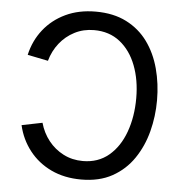

<svg xmlns="http://www.w3.org/2000/svg" viewBox="-52 -763 793 827"><g transform="rotate(5 344.5 -350.0)"><path d="M329 13Q256 13 199 -14Q142 -41 104.5 -89Q67 -137 53 -198L142 -216Q154 -173 180.5 -139.5Q207 -106 245 -86.5Q283 -67 329 -67Q395 -67 441 -105.5Q487 -144 511 -210Q535 -276 535 -357Q535 -435 511 -497.5Q487 -560 441 -596.5Q395 -633 329 -633Q283 -633 245 -613.5Q207 -594 180.5 -560.5Q154 -527 142 -484L53 -502Q67 -564 104.5 -611.5Q142 -659 199 -686Q256 -713 329 -713Q406 -713 462 -684.5Q518 -656 554 -606.5Q590 -557 607.5 -492Q625 -427 625 -355Q625 -286 608 -220.5Q591 -155 555 -102Q519 -49 463 -18Q407 13 329 13Z"/></g></svg>

Font: Inclusive Sans
Style: Regular
Weight: 400
Designer: Olivia King
Foundry: Olivia King
Version: Version 2.004